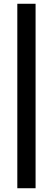

<svg xmlns="http://www.w3.org/2000/svg" viewBox="-20 -770 281 1020"><path d="M72 230V-750H169V230Z"/></svg>

Font: Mukta Vaani
Style: Bold
Weight: 700
Designer: Noopur Datye, Girish Dalvi, Yashodeep Gholap, Pallavi Karambelkar
Foundry: Ek Type
Version: Version 2.538;PS 1.000;hotconv 16.6.51;makeotf.lib2.5.65220;